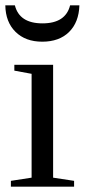

<svg xmlns="http://www.w3.org/2000/svg" viewBox="-20 -703 320 723"><path d="M180 -34 259 -22V0H21V-22L99 -34V-425L34 -437V-459H180ZM280 -683H279Q277 -619 240 -582.5Q203 -546 139 -546Q76 -546 38.5 -583Q1 -620 0 -683H36Q53 -615 140 -615Q227 -615 244 -683Z"/></svg>

Font: Libra Serif Modern
Style: Regular
Weight: 400
Designer: Stefan Peev, Context Ltd
Foundry: Stefan Peev, Context Ltd
Version: Version 1.000